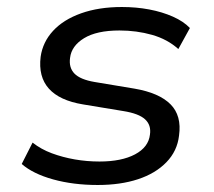

<svg xmlns="http://www.w3.org/2000/svg" viewBox="-20 -519 612 548"><path d="M259 9Q189 9 131.5 -7Q74 -23 42 -51L73 -112Q97 -93 128 -81.5Q159 -70 193.5 -64Q228 -58 264 -58Q327 -58 365.5 -78.5Q404 -99 408 -135Q412 -162 394 -178.5Q376 -195 332 -202L217 -221Q150 -232 119.5 -266Q89 -300 96 -357Q102 -399 131.5 -431Q161 -463 211.5 -481Q262 -499 328 -499Q369 -499 406 -492Q443 -485 473.5 -471.5Q504 -458 522 -439L489 -379Q458 -407 414 -419.5Q370 -432 321 -432Q256 -432 220 -410Q184 -388 180 -354Q176 -326 192.5 -309Q209 -292 250 -285L364 -266Q434 -254 466.5 -221.5Q499 -189 491 -132Q486 -88 455 -56Q424 -24 374 -7.5Q324 9 259 9Z"/></svg>

Font: Nunito Sans 10pt SemiExpanded
Style: Italic
Weight: 400
Width: 6
Italic angle: -9°
Designer: Vernon Adams
Foundry: Vernon Adams
Version: Version 3.101;gftools[0.9.27]